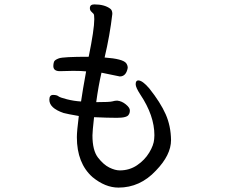

<svg xmlns="http://www.w3.org/2000/svg" viewBox="-20 -791 1040 872"><path d="M518.1 61Q458 61 399.9 13.2Q329.1 -49.8 329.1 -168Q329.1 -194.8 337.9 -264.2Q287.1 -272.9 269 -277.8Q204.1 -299.8 204.1 -337.9Q204.1 -359.9 220.9 -359.9Q237.8 -359.9 244.9 -354Q252 -348.1 283.9 -340.1Q315.9 -332 348.1 -330.1Q355 -378.9 371.1 -466.8Q350.1 -469.2 312 -469.2L252 -467.8Q222.2 -467.8 222.2 -491.2Q222.2 -501 225.1 -510Q228 -519 247.6 -526.1Q267.1 -533.2 382.8 -533.2Q408.2 -657.2 408.2 -704.1Q408.2 -724.1 405 -728Q401.9 -731.9 395 -738Q388.2 -744.1 388.2 -753.9Q388.2 -771 408.2 -771Q454.1 -771 480 -752Q490.2 -745.1 490.2 -728Q479 -630.9 455.1 -529.8Q538.1 -523.9 553.2 -503.9Q560.1 -494.1 560.1 -482.9Q553.2 -443.8 523.9 -443.8L440.9 -460.9Q426.8 -399.9 417 -327.1Q479 -327.1 490.5 -330.6Q502 -334 512.2 -334Q533.2 -332 551.5 -316.9Q569.8 -301.8 569.8 -289.8Q569.8 -277.8 564.9 -271Q558.1 -255.9 511.2 -255.9Q467.8 -255.9 407.2 -258.8Q399.9 -193.8 399.9 -175.8Q399.9 -107.9 425 -75.4Q450.2 -43 476.6 -30Q502.9 -17.1 523.9 -17.1Q567.9 -17.1 602.5 -40.5Q637.2 -64 657.7 -97.9Q678.2 -131.8 680.2 -159.2L681.2 -176.8Q681.2 -266.1 617.2 -361.8Q596.2 -394 596.2 -408.2Q596.2 -425.8 607.9 -425.8Q627 -425.8 658.2 -389.2Q709 -325.2 732.4 -272.2Q755.9 -219.2 756.8 -154.8Q756.8 -86.9 688 -16.1Q616.2 61 518.1 61Z"/></svg>

Font: LXGW WenKai Mono GB Screen
Style: Regular
Weight: 400
Monospace: yes
Designer: LXGW / Fontworks Inc.
Foundry: LXGW / Fontworks Inc.
Version: Version 1.510;January 18,2025